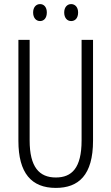

<svg xmlns="http://www.w3.org/2000/svg" viewBox="-20 -909 544 939"><path d="M142 -848C142 -822 156 -806 176 -806C195 -806 209 -821 209 -848C209 -874 195 -889 176 -889C156 -889 142 -873 142 -848ZM294 -848C294 -822 308 -806 328 -806C348 -806 362 -821 362 -848C362 -874 347 -889 328 -889C309 -889 294 -874 294 -848ZM435 -221V-714H379V-222C379 -87 331 -41 253 -41C172 -41 125 -92 125 -222V-714H70V-220C70 -62 134 10 253 10C364 10 435 -52 435 -221Z"/></svg>

Font: Noto Sans Gujarati ExtraCondensed Light
Style: Regular
Weight: 300
Width: 2
Designer: Jelle Bosma - Monotype Design Team, Universal Thirst
Foundry: Monotype Imaging Inc.
Version: Version 2.106